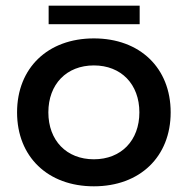

<svg xmlns="http://www.w3.org/2000/svg" viewBox="-20 -645 660 675"><path d="M310 -510C148 -510 40 -406 40 -250C40 -94 148 10 310 10C472 10 580 -94 580 -250C580 -406 472 -510 310 -510ZM310 -85C214 -85 150 -151 150 -250C150 -349 214 -415 310 -415C406 -415 470 -349 470 -250C470 -151 406 -85 310 -85ZM151 -560H471V-625H151Z"/></svg>

Font: Gully Medium
Style: Regular
Weight: 500
Designer: jaikishan Patel
Foundry: MagicType
Version: Version 1.000;Glyphs 3.2 (3242)